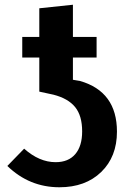

<svg xmlns="http://www.w3.org/2000/svg" viewBox="-20 -776 553 811"><path d="M318 -434Q474 -389 474 -220Q474 -114 407.5 -49.5Q341 15 231 15Q104 15 11 -75L82 -148Q146 -91 215 -91Q269 -91 298 -125Q327 -159 327 -221Q327 -287 297.5 -323.5Q268 -360 206 -376L146 -389V-533H74V-620H146V-741L288 -756V-620H388V-533H288V-439Z"/></svg>

Font: Fira Sans SemiBold
Style: Regular
Weight: 600
Designer: bBox Type GmbH & Carrois Corporate GbR & Edenspiekermann AG
Foundry: bBox Type GmbH & Carrois Corporate GbR & Edenspiekermann AG
Version: Version 4.301;PS 004.301;hotconv 1.0.88;makeotf.lib2.5.64775